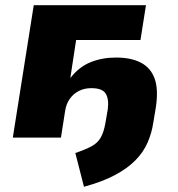

<svg xmlns="http://www.w3.org/2000/svg" viewBox="-20 -526 682 734"><path d="M301 188 268 59Q306 46 329.5 33.5Q353 21 365 0Q377 -21 383 -56L392 -108Q397 -146 384.5 -167.5Q372 -189 329 -189Q303 -189 282 -178.5Q261 -168 247 -148.5Q233 -129 229 -102L213 0H29L109 -506H538L517 -373H271L249 -229H250Q283 -271 327 -288.5Q371 -306 423 -306Q481 -306 518.5 -286.5Q556 -267 571 -226Q586 -185 576 -117L566 -57Q560 -17 544 19.5Q528 56 497.5 87Q467 118 419 143.5Q371 169 301 188Z"/></svg>

Font: Nunito Sans 7pt SemiCondensed Black
Style: Italic
Weight: 900
Width: 4
Italic angle: -9°
Designer: Vernon Adams
Foundry: Vernon Adams
Version: Version 3.101;gftools[0.9.27]